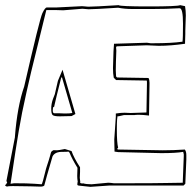

<svg xmlns="http://www.w3.org/2000/svg" viewBox="-22 -724 758 746"><path d="M696 -143Q702 -136 702 -121V-104L698 -10L691 -3H401L329 2Q288 -2 283 -3Q278 -4 278.5 -7.5Q279 -11 279 -13.5Q279 -16 280 -17Q278 -31 278 -40L279 -72Q258 -106 248 -131L244 -135Q240 -134 223 -134Q191 -135 182 -116Q155 -24 150 -3Q145 2 130 1Q115 0 96 0L28 -1Q9 -1 4 1Q4 0 1 -1Q-2 -2 -2 -3.5Q-2 -5 -1 -6Q2 -7 3.5 -11Q5 -15 6 -16Q3 -19 3 -21L36 -191V-193Q45 -310 72 -388Q132 -650 142.5 -672.5Q153 -695 160 -695H197L297 -700L321 -698Q344 -698 439 -704Q444 -699 556 -699Q668 -699 678 -704L697 -700Q700 -682 700 -664L698 -604V-592Q697 -573 697 -559V-554Q641 -546 595 -546L548 -548L431 -544L429 -540L430 -527Q430 -524 428.5 -484.5Q427 -445 429 -427L433 -423L555 -421Q559 -414 559 -402L557 -276V-275Q533 -278 518.5 -278Q504 -278 501 -277H460Q453 -275 438 -272Q437 -273 436 -273Q432 -273 432 -221Q432 -169 437 -150Q433 -146 433 -145L437 -143L610 -140Q652 -140 696 -143ZM692 -125Q690 -131 690 -134Q663 -129 604 -129L437 -133L423 -135L422 -182L428 -270V-283Q448 -286 462 -286L486 -285L547 -287L549 -402Q549 -410 548 -411L429 -413L420 -422Q417 -437 417 -459L419 -525L421 -554L549 -558Q559 -556 563 -556H577Q643 -556 687 -562Q689 -572 689 -632Q689 -692 676 -692H675Q625 -689 569 -689H493Q462 -689 437 -694Q344 -688 322 -688L298 -690L224 -684L192 -685H158Q147 -640 125.5 -552.5Q104 -465 99 -444.5Q94 -424 81 -366Q68 -308 64 -287Q60 -266 51 -216Q41 -158 19 -10L33 -12Q86 -12 112 -10Q138 -8 139.5 -8Q141 -8 145 -22Q149 -36 153 -53Q157 -70 160 -78.5Q163 -87 167 -100Q171 -113 172.5 -118.5Q174 -124 175.5 -129.5Q177 -135 179 -136Q181 -137 183 -139Q185 -141 189 -140.5Q193 -140 199 -140Q205 -140 230 -145L256 -137Q265 -111 289 -74V-56L288 -33Q288 -30 290 -16Q289 -15 289 -14Q292 -11 300 -11V-12Q312 -8 334 -8L398 -14Q406 -14 420 -12H480Q578 -12 625 -13L688 -14L692 -117ZM256 -273 210 -272Q188 -272 182.5 -277Q177 -282 177 -301.5Q177 -321 184 -340L191 -358L203 -410L221 -453L271 -281ZM205 -284 230 -283Q250 -283 259 -285L219 -423H216L198 -351Q188 -309 188 -308L186 -309Q183 -306 183 -295Q183 -284 189 -284Z"/></svg>

Font: Londrina Sketch
Style: Regular
Weight: 400
Designer: Marcelo Magalhaes
Foundry: Marcelo Magalhaes
Version: Version 1.001 2011